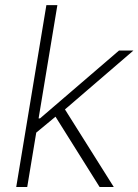

<svg xmlns="http://www.w3.org/2000/svg" viewBox="-20 -748 554 768"><path d="M118.2 -211.9 128.9 -274.4H140.1L456.1 -545.9H513.7L223.1 -295.9L217.3 -293.9ZM44.9 0 165.5 -727.5H209.5L88.9 0ZM378.4 0 196.8 -289.6 233.9 -319.8 435.1 0Z"/></svg>

Font: Inter ExtraLight
Style: Italic
Weight: 250
Italic angle: -9.3988°
Designer: Rasmus Andersson
Foundry: rsms
Version: Version 4.001;git-66647c0bb